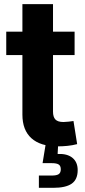

<svg xmlns="http://www.w3.org/2000/svg" viewBox="-20 -692 407 916"><path d="M335.9 -541V-429.2H9.8V-541ZM86.9 -672.4H232.9V-159.7Q232.9 -133.8 244.4 -121.8Q255.9 -109.9 282.7 -109.9Q292 -109.9 307.4 -111.6Q322.8 -113.3 330.6 -114.7L348.1 -4.4Q325.7 1.5 301.8 3.9Q277.8 6.3 255.4 6.3Q172.9 6.3 129.9 -32.5Q86.9 -71.3 86.9 -145ZM165.5 204.1V145.5H227.1Q250.5 145.5 260.3 138.7Q270 131.8 270 115.7Q270 99.6 260.3 93Q250.5 86.4 227.1 86.4H183.1L200.7 -21.5H257.3V0L254.9 42.5Q300.8 40.5 325.7 61Q350.6 81.5 350.6 119.6Q350.6 164.1 322.3 184.1Q293.9 204.1 233.9 204.1Z"/></svg>

Font: Inter 17pt
Style: Bold
Weight: 700
Version: Version 4.001;git-66647c0bb